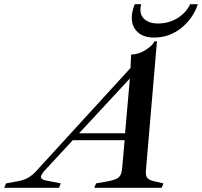

<svg xmlns="http://www.w3.org/2000/svg" viewBox="-103 -895 963 915"><path d="M676 -21 667 0H346L355 -21L411 -31Q449 -38 462.5 -49.5Q476 -61 479 -92L491 -227H244L105 -77Q92 -59 92 -52Q92 -40 115 -35L187 -21L178 0H-83L-74 -21L-15 -32Q12 -37 31 -48Q50 -59 68 -78L519 -571L522 -635Q559 -636 592 -657.5Q625 -679 633 -698H645L592 -78Q591 -56 600 -46Q609 -36 633 -31ZM493 -260 516 -521 274 -260ZM525 -811Q525 -839 539 -875H570Q566 -863 566 -849Q566 -819 588.5 -801Q611 -783 649 -783Q702 -783 743.5 -809Q785 -835 803 -875H840Q816 -805 759.5 -760.5Q703 -716 631 -716Q581 -716 553 -742Q525 -768 525 -811Z"/></svg>

Font: Ibarra Real Nova
Style: Italic
Weight: 400
Italic angle: -22°
Designer: Jose Maria Ribagorda & Octavio Pardo
Foundry: Octavio Pardo
Version: Version 1.014